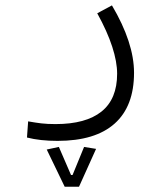

<svg xmlns="http://www.w3.org/2000/svg" viewBox="-20 -310 626 726"><path d="M197.8 222.7Q131.3 222.7 82 210L86.4 148.9Q113.8 153.8 136.2 156.5Q158.7 159.2 189.9 159.2Q304.7 159.2 363.8 111.8Q422.9 64.5 422.9 -31.2Q422.9 -76.2 404.3 -133.5Q385.7 -190.9 347.7 -259.8L403.3 -289.6Q486.8 -148.4 486.8 -34.7Q486.8 91.8 413.6 157.2Q340.3 222.7 197.8 222.7ZM224.6 396 156.7 255.4 202.6 245.6 248.5 351.6H254.4L297.9 245.6L343.3 252.9L278.8 396Z"/></svg>

Font: CaskaydiaCove NFP Light
Style: Regular
Weight: 300
Designer: Aaron Bell
Foundry: Saja Typeworks
Version: Version 2111.001; VTT 6.35;Nerd Fonts 3.1.1